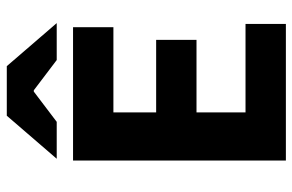

<svg xmlns="http://www.w3.org/2000/svg" viewBox="-174 -722 895 588"><g transform="rotate(-90 274.0 -427.5)"><path d="M76.9 0V-651.8H485.3V-528.2H224.3V-397.3H446.5V-273.7H224.3V-123.6H495.3V0ZM82.3 -701.8 214.1 -854.7H365.9L497.7 -701.8H384.6L292 -772H288L195.4 -701.8Z"/></g></svg>

Font: SourceSans3VF
Style: Regular
Weight: 200
Designer: Paul D. Hunt
Foundry: Adobe
Version: Version 3.052;hotconv 1.1.0;makeotfexe 2.6.0